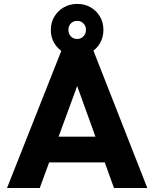

<svg xmlns="http://www.w3.org/2000/svg" viewBox="-20 -936 768 956"><path d="M15 0 294.5 -706H436.5L713.5 0H547.5L336 -586H393L178 0ZM174 -127.5V-255.5H558.5V-127.5ZM365.1 -657.5Q326.8 -657.5 297.2 -674.8Q267.5 -692 250.2 -721.1Q233 -750.2 233 -786.8Q233 -823.5 250.2 -852.8Q267.5 -882 297.3 -899.2Q327 -916.5 365 -916.5Q402 -916.5 431.5 -899.4Q460.9 -882.2 478 -853.1Q495 -823.9 495 -787.1Q495 -750.3 478 -721.1Q461 -691.8 431.5 -674.7Q402 -657.5 365.1 -657.5ZM365.1 -742Q383 -742 395.5 -755Q408 -767.9 408 -787.2Q408 -806.5 395.5 -819.2Q383 -832 365 -832Q344.8 -832 332.6 -819.1Q320.5 -806.3 320.5 -787.1Q320.5 -768 332.7 -755Q344.9 -742 365.1 -742Z"/></svg>

Font: Marine Company Thin
Style: Regular
Weight: 100
Designer: Rodrigo Fuenzalida
Foundry: fragTYPE
Version: Version 1.000